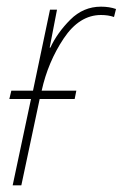

<svg xmlns="http://www.w3.org/2000/svg" viewBox="-20 -556 368 576"><path d="M44 0 99 -259H204L209 -284H105Q124 -370 171 -440.5Q218 -511 283 -511Q305 -511 322 -505L328 -529Q308 -536 283 -536Q230 -536 191 -497Q152 -458 131 -413H129L151 -527H130L79 -284H14L8 -259H73L18 0Z"/></svg>

Font: Noto Sans Display SemiCondensed Thin
Style: Italic
Weight: 250
Width: 4
Designer: Monotype Design team
Foundry: Monotype Imaging Inc.
Version: 1.000